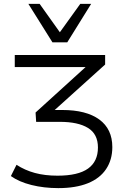

<svg xmlns="http://www.w3.org/2000/svg" viewBox="-20 -777 649 988"><path d="M280 191Q206 191 142 175Q78 159 36 129L65 71Q108 99 159.5 113Q211 127 276 127Q382 127 433 90.5Q484 54 484 -18Q484 -87 433 -118.5Q382 -150 288 -150H166L163 -198L447 -456L449 -432H56V-494H521V-445L246 -197L237 -211H300Q424 -211 491 -162Q558 -113 558 -20Q558 45 526 93Q494 141 432 166Q370 191 280 191ZM250 -559 126 -757H184L288 -611L393 -757H449L326 -559Z"/></svg>

Font: Nunito Sans 7pt SemiExpanded Light
Style: Regular
Weight: 300
Width: 6
Designer: Vernon Adams
Foundry: Vernon Adams
Version: Version 3.101;gftools[0.9.27]